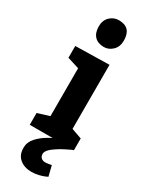

<svg xmlns="http://www.w3.org/2000/svg" viewBox="-260 -845 886 1129"><g transform="rotate(30 182.5 -280.0)"><path d="M97.2 -705.1Q97.2 -746.1 122.6 -770.5Q147.9 -794.9 183.1 -794.9Q267.1 -794.9 267.1 -705.1Q267.1 -663.1 241.5 -638.4Q215.8 -613.8 183.1 -613.8Q142.1 -613.8 119.6 -637.5Q97.2 -661.1 97.2 -705.1ZM335 0H332Q332 -1 291.5 19Q251 39.1 218.5 63.5Q186 87.9 186 109.9Q186 127 196.5 136.5Q207 146 223.1 146Q232.9 146 247.6 143.6Q262.2 141.1 266.1 140.1L283.2 210Q279.3 211.9 265.1 218Q251 224.1 228 229.5Q205.1 234.9 181.2 234.9Q133.3 234.9 102.1 209.5Q70.8 184.1 70.8 134.8Q70.8 96.7 97.9 66.9Q125 37.1 158.4 17.6Q191.9 -2 191.9 0H35.2V-80.1L115.2 -105V-430.2L35.2 -455.1V-535.2L265.1 -540V-105L335 -80.1Z"/></g></svg>

Font: Kadwa
Style: Bold
Weight: 700
Designer: Sol Matas
Foundry: Sol Matas
Version: Version 1.001;PS 001.000;hotconv 1.0.70;makeotf.lib2.5.58329